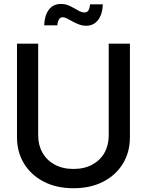

<svg xmlns="http://www.w3.org/2000/svg" viewBox="-20 -951 751 982"><path d="M356 11.7Q268.6 11.7 203.6 -22Q138.7 -55.7 102.8 -114.5Q66.9 -173.3 66.9 -249.5V-727.5H175.3V-258.3Q175.3 -208.5 197.3 -169.9Q219.2 -131.3 259.8 -109.1Q300.3 -86.9 356 -86.9Q411.6 -86.9 452.1 -109.1Q492.7 -131.3 514.4 -169.9Q536.1 -208.5 536.1 -258.3V-727.5H644.5V-249.5Q644.5 -173.3 608.9 -114.5Q573.2 -55.7 508.3 -22Q443.4 11.7 356 11.7ZM421.4 -819.3Q401.9 -819.3 384.3 -825.9Q366.7 -832.5 351.3 -841.1Q335.9 -849.6 323.2 -856.2Q310.5 -862.8 300.8 -862.8Q287.6 -862.8 280.8 -850.1Q273.9 -837.4 273.4 -821.3H206.1Q207.5 -870.6 229.2 -900.6Q251 -930.7 291.5 -930.7Q312 -930.7 328.6 -924.1Q345.2 -917.5 359.4 -908.9Q373.5 -900.4 386.5 -893.8Q399.4 -887.2 411.6 -887.2Q425.3 -887.2 431.9 -897.2Q438.5 -907.2 440.4 -928.7H505.9Q504.4 -878.4 481.7 -848.9Q459 -819.3 421.4 -819.3Z"/></svg>

Font: Inter 28pt Medium
Style: Regular
Weight: 500
Designer: Rasmus Andersson
Foundry: rsms
Version: Version 4.001;git-66647c0bb